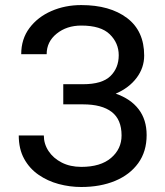

<svg xmlns="http://www.w3.org/2000/svg" viewBox="-20 -742 665 772"><path d="M313.9 -322.4H234.4V-403.4H313.9Q390.6 -403.4 424 -436.1Q457.4 -468.8 457.4 -519.9Q457.4 -568.9 421.5 -604Q385.7 -639.2 306.8 -639.2Q248.2 -639.2 207.9 -606.7Q167.6 -574.2 167.6 -524.1H65.3Q65.3 -585.2 98.5 -629.4Q131.7 -673.7 186.6 -697.6Q241.5 -721.6 306.8 -721.6Q421.9 -721.6 490.8 -669.6Q559.7 -617.5 559.7 -518.5Q559.7 -469.5 529.3 -429Q498.9 -388.5 445.3 -365.4Q505.3 -344.8 537.5 -302.7Q569.6 -260.7 569.6 -198.9Q569.6 -132.8 535.9 -86.1Q502.1 -39.4 442.8 -14.7Q383.5 9.9 306.8 9.9Q260.7 9.9 215.9 -2.1Q171.2 -14.2 134.8 -39.4Q98.4 -64.6 76.9 -103.9Q55.4 -143.1 55.4 -197.4H156.2Q156.2 -163.4 175.2 -134.6Q194.2 -105.8 228.2 -88.4Q262.1 -71 306.8 -71Q384.6 -71 426.7 -107.1Q468.8 -143.1 468.8 -197.4Q468.8 -261.4 429.2 -291.9Q389.6 -322.4 313.9 -322.4Z"/></svg>

Font: Interface
Style: Regular
Weight: 400
Designer: Rasmus Andersson
Foundry: rsms
Version: Version 1.8